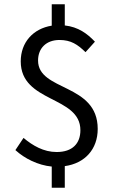

<svg xmlns="http://www.w3.org/2000/svg" viewBox="-20 -768 537 898"><path d="M437 -165C437 -380 158 -340 158 -485C158 -543 197 -581 258 -581C312 -581 343 -560 380 -524L424 -573C388 -611 346 -642 283 -649V-748H222V-648C135 -634 77 -570 77 -481C77 -286 356 -321 356 -159C356 -97 319 -57 245 -57C184 -57 133 -87 90 -123L52 -66C94 -27 158 5 222 11V110H283V9C377 -4 437 -70 437 -165Z"/></svg>

Font: Cambridge Sans
Style: Regular
Weight: 400
Version: Version 2.020;PS 002.020;hotconv 1.0.88;makeotf.lib2.5.64775